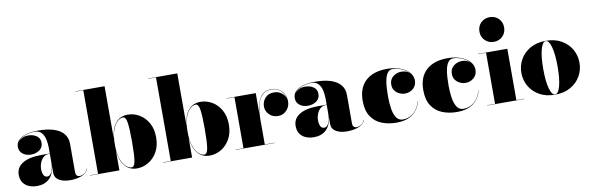

<svg xmlns="http://www.w3.org/2000/svg" viewBox="-51 -1218 5175 1685"><g transform="rotate(-10 2536.0 -375.0)"><path d="M254 -252H331V-304.5Q331 -340.5 323.2 -377Q315.5 -413.5 294.2 -438.2Q273 -463 233 -463Q210 -463 178.5 -457Q147 -451 118.8 -436Q90.5 -421 77 -395Q90 -416 114.8 -428.5Q139.5 -441 169.5 -441Q213.5 -441 245 -419.8Q276.5 -398.5 276.5 -358Q276.5 -317 244.5 -294Q212.5 -271 169.5 -271Q124 -271 94.5 -294.5Q65 -318 65 -356Q65 -388.5 82.8 -410.2Q100.5 -432 129.8 -444.8Q159 -457.5 194 -462.8Q229 -468 263 -468Q388.5 -468 454.8 -426Q521 -384 521 -304.5V-47Q521 -32 530.5 -21.8Q540 -11.5 558 -11.5Q569.5 -11.5 591.2 -22Q613 -32.5 628.5 -63.5L631 -63Q614 -25 570.2 -7.5Q526.5 10 468 10Q406.5 10 368.8 -13Q331 -36 331 -80V-139Q322 -66 280.8 -28Q239.5 10 172.5 10Q107.5 10 68.8 -23.2Q30 -56.5 30 -113.5Q30 -180.5 88.8 -216.2Q147.5 -252 254 -252ZM276.5 -56.5Q299.5 -56.5 315.2 -88Q331 -119.5 331 -180.5V-249.5H322.5Q291 -249.5 271 -229.8Q251 -210 241.5 -182.8Q232 -155.5 232 -133Q232 -99.5 242 -78Q252 -56.5 276.5 -56.5Z M717 -747.5H647V-750H907V-284.5Q916 -373 955.5 -421Q995 -469 1063 -469Q1117.5 -469 1166 -440.5Q1214.5 -412 1244.8 -358.5Q1275 -305 1275 -230Q1275 -155 1244.8 -101.2Q1214.5 -47.5 1166 -18.8Q1117.5 10 1063 10Q995.5 10 955.8 -38.5Q916 -87 907 -176V0H647V-2.5H717ZM907 -230Q907 -153.5 924.2 -104Q941.5 -54.5 967.2 -30.8Q993 -7 1018 -7Q1043.5 -7 1051.8 -60.8Q1060 -114.5 1060 -230Q1060 -345.5 1051.8 -398.8Q1043.5 -452 1018 -452Q993 -452 967.2 -428.5Q941.5 -405 924.2 -355.8Q907 -306.5 907 -230Z M1365 -747.5H1295V-750H1555V-284.5Q1564 -373 1603.5 -421Q1643 -469 1711 -469Q1765.5 -469 1814 -440.5Q1862.5 -412 1892.8 -358.5Q1923 -305 1923 -230Q1923 -155 1892.8 -101.2Q1862.5 -47.5 1814 -18.8Q1765.5 10 1711 10Q1643.5 10 1603.8 -38.5Q1564 -87 1555 -176V0H1295V-2.5H1365ZM1555 -230Q1555 -153.5 1572.2 -104Q1589.5 -54.5 1615.2 -30.8Q1641 -7 1666 -7Q1691.5 -7 1699.8 -60.8Q1708 -114.5 1708 -230Q1708 -345.5 1699.8 -398.8Q1691.5 -452 1666 -452Q1641 -452 1615.2 -428.5Q1589.5 -405 1572.2 -355.8Q1555 -306.5 1555 -230Z M1943 -2.5H2013V-457.5H1943V-460H2203V-281.5Q2210 -367.5 2242 -418.8Q2274 -470 2345 -470Q2385.5 -470 2413.2 -450.5Q2441 -431 2455.5 -401Q2470 -371 2470 -339Q2470 -295 2439.8 -261.5Q2409.5 -228 2362 -228Q2315 -228 2284.2 -258.8Q2253.5 -289.5 2253.5 -330.5Q2253.5 -375 2282.2 -406.8Q2311 -438.5 2360 -438.5Q2399 -438.5 2427 -417.2Q2455 -396 2464.5 -366.5Q2456.5 -406 2426 -436.8Q2395.5 -467.5 2345 -467.5Q2290 -467.5 2259.2 -435.8Q2228.5 -404 2215.8 -347.5Q2203 -291 2203 -218V-2.5H2290V0H1943Z M2721.5 -252H2798.5V-304.5Q2798.5 -340.5 2790.8 -377Q2783 -413.5 2761.8 -438.2Q2740.5 -463 2700.5 -463Q2677.5 -463 2646 -457Q2614.5 -451 2586.2 -436Q2558 -421 2544.5 -395Q2557.5 -416 2582.2 -428.5Q2607 -441 2637 -441Q2681 -441 2712.5 -419.8Q2744 -398.5 2744 -358Q2744 -317 2712 -294Q2680 -271 2637 -271Q2591.5 -271 2562 -294.5Q2532.5 -318 2532.5 -356Q2532.5 -388.5 2550.2 -410.2Q2568 -432 2597.2 -444.8Q2626.5 -457.5 2661.5 -462.8Q2696.5 -468 2730.5 -468Q2856 -468 2922.2 -426Q2988.5 -384 2988.5 -304.5V-47Q2988.5 -32 2998 -21.8Q3007.5 -11.5 3025.5 -11.5Q3037 -11.5 3058.8 -22Q3080.5 -32.5 3096 -63.5L3098.5 -63Q3081.5 -25 3037.8 -7.5Q2994 10 2935.5 10Q2874 10 2836.2 -13Q2798.5 -36 2798.5 -80V-139Q2789.5 -66 2748.2 -28Q2707 10 2640 10Q2575 10 2536.2 -23.2Q2497.5 -56.5 2497.5 -113.5Q2497.5 -180.5 2556.2 -216.2Q2615 -252 2721.5 -252ZM2744 -56.5Q2767 -56.5 2782.8 -88Q2798.5 -119.5 2798.5 -180.5V-249.5H2790Q2758.5 -249.5 2738.5 -229.8Q2718.5 -210 2709 -182.8Q2699.5 -155.5 2699.5 -133Q2699.5 -99.5 2709.5 -78Q2719.5 -56.5 2744 -56.5Z M3594 -143.5Q3574.5 -72.5 3521.5 -31.2Q3468.5 10 3374 10Q3303.5 10 3244.8 -13.5Q3186 -37 3150.8 -89.8Q3115.5 -142.5 3115.5 -230Q3115.5 -346.5 3183.5 -408Q3251.5 -469.5 3372 -469.5Q3438 -469.5 3489 -450.8Q3540 -432 3569 -400Q3598 -368 3598 -328Q3598 -282.5 3566.8 -255.5Q3535.5 -228.5 3494 -228.5Q3469 -228.5 3444.5 -239.5Q3420 -250.5 3403.5 -272.5Q3387 -294.5 3387 -327Q3387 -372 3419.8 -397.8Q3452.5 -423.5 3494 -423.5Q3535 -423.5 3564 -399.5Q3538 -427.5 3498.2 -443.5Q3458.5 -459.5 3422.5 -459.5Q3394 -459.5 3377.5 -437.2Q3361 -415 3353.2 -380Q3345.5 -345 3343.2 -305.2Q3341 -265.5 3341 -230Q3341 -173 3348.8 -122Q3356.5 -71 3377.2 -39.2Q3398 -7.5 3436 -7.5Q3490.5 -7.5 3532 -43.5Q3573.5 -79.5 3591.5 -143.5Z M4134 -143.5Q4114.5 -72.5 4061.5 -31.2Q4008.5 10 3914 10Q3843.5 10 3784.8 -13.5Q3726 -37 3690.8 -89.8Q3655.5 -142.5 3655.5 -230Q3655.5 -346.5 3723.5 -408Q3791.5 -469.5 3912 -469.5Q3978 -469.5 4029 -450.8Q4080 -432 4109 -400Q4138 -368 4138 -328Q4138 -282.5 4106.8 -255.5Q4075.5 -228.5 4034 -228.5Q4009 -228.5 3984.5 -239.5Q3960 -250.5 3943.5 -272.5Q3927 -294.5 3927 -327Q3927 -372 3959.8 -397.8Q3992.5 -423.5 4034 -423.5Q4075 -423.5 4104 -399.5Q4078 -427.5 4038.2 -443.5Q3998.5 -459.5 3962.5 -459.5Q3934 -459.5 3917.5 -437.2Q3901 -415 3893.2 -380Q3885.5 -345 3883.2 -305.2Q3881 -265.5 3881 -230Q3881 -173 3888.8 -122Q3896.5 -71 3917.2 -39.2Q3938 -7.5 3976 -7.5Q4030.5 -7.5 4072 -43.5Q4113.5 -79.5 4131.5 -143.5Z M4230 -650Q4230 -697.5 4261.5 -728.8Q4293 -760 4340 -760Q4387.5 -760 4418.8 -728.8Q4450 -697.5 4450 -650Q4450 -603 4418.8 -571.5Q4387.5 -540 4340 -540Q4293 -540 4261.5 -571.5Q4230 -603 4230 -650ZM4185 -2.5H4255V-457.5H4185V-460H4445V-2.5H4515V0H4185Z M4529.5 -230Q4529.5 -295 4560.8 -349.5Q4592 -404 4650 -437Q4708 -470 4788.5 -470Q4869 -470 4927 -437Q4985 -404 5016.2 -349.5Q5047.5 -295 5047.5 -230Q5047.5 -165 5016.2 -110.5Q4985 -56 4927 -23Q4869 10 4788.5 10Q4708 10 4650 -23Q4592 -56 4560.8 -110.5Q4529.5 -165 4529.5 -230ZM4724.5 -230Q4724.5 -122 4742 -57.2Q4759.5 7.5 4788.5 7.5Q4818 7.5 4835.2 -57.2Q4852.5 -122 4852.5 -230Q4852.5 -338 4835.2 -402.8Q4818 -467.5 4788.5 -467.5Q4759.5 -467.5 4742 -402.8Q4724.5 -338 4724.5 -230Z"/></g></svg>

Font: Bodoni* 72pt Fatface
Style: Regular
Weight: 900
Version: Version 2.3